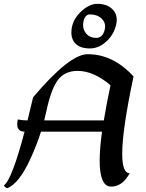

<svg xmlns="http://www.w3.org/2000/svg" viewBox="-37 -951 757 994"><path d="M500.5 -327.6Q513.7 -409.7 535.2 -509.8Q447.3 -584 364.7 -584Q298.3 -584 262.7 -536.9Q227.1 -489.7 201.7 -369.6Q197.3 -348.6 191.9 -327.6ZM2 22.9Q-11.7 21 -16.6 8.3Q23.9 -19 90.3 -269.5Q52.2 -269.5 52.2 -308.1Q52.2 -318.8 55.2 -332.5Q79.6 -327.6 105.5 -327.6Q119.1 -382.8 134.3 -447.3Q322.8 -670.4 417 -670.4Q548.8 -670.4 654.3 -555.2Q595.7 -278.8 595.7 -154.8Q595.7 -54.2 634.3 -54.2Q597.2 15.1 538.1 15.1Q479 15.1 479 -120.1Q479 -181.2 491.2 -269.5H175.3Q152.3 -197.3 118.7 -125Q62 -2.4 2 22.9ZM428.2 -700.2Q366.7 -700.2 343.8 -738.3Q332.5 -757.3 332.5 -782.2Q332.5 -847.2 387.7 -896Q428.2 -931.2 466.3 -931.2Q514.2 -931.2 543 -905.3Q567.4 -882.8 567.4 -848.6Q567.4 -837.9 564.9 -825.7Q553.7 -773.4 514.2 -736.8Q474.6 -700.2 428.2 -700.2ZM461.4 -754.9Q496.1 -754.9 505.9 -801.3Q507.3 -808.1 507.3 -814.9Q507.3 -837.4 488.8 -855Q465.8 -876.5 428.7 -876.5Q402.8 -876.5 394.5 -837.4Q393.1 -829.1 393.1 -821.3Q393.1 -799.3 406.2 -781.2Q425.3 -754.9 461.4 -754.9Z"/></svg>

Font: Balgruf
Style: Italic
Weight: 500
Italic angle: -12°
Designer: Paul James Miller
Foundry: High-Logic / Made with FontCreator
Version: Version 1.201;March 28, 2021;FontCreator 13.0.0.2683 64-bit